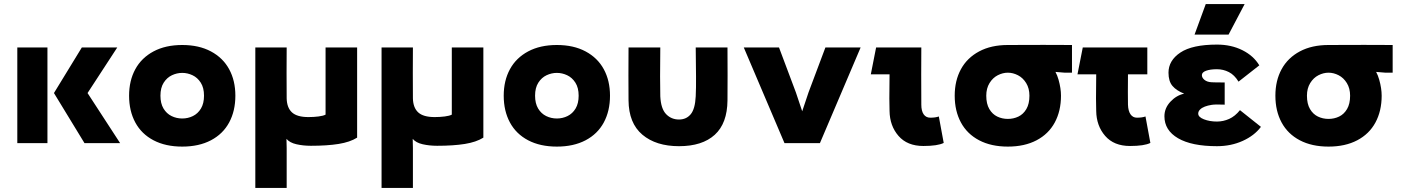

<svg xmlns="http://www.w3.org/2000/svg" viewBox="-20 -703 6880 943"><path d="M213 -470V0H65V-470ZM382 -470H556L410 -246L570 0H395L245 -246Z M768 -233Q768 -195 783 -170Q798 -145 822.5 -133Q847 -121 875 -121Q903 -121 927.5 -133Q952 -145 967 -170Q982 -195 982 -233Q982 -272 966 -297Q950 -322 925.5 -333.5Q901 -345 875 -345Q849 -345 824.5 -333.5Q800 -322 784 -297Q768 -272 768 -233ZM614 -233Q614 -307 644.5 -363Q675 -419 734 -450.5Q793 -482 875 -482Q957 -482 1016 -450.5Q1075 -419 1105.5 -363Q1136 -307 1136 -233Q1136 -158 1105.5 -101.5Q1075 -45 1016 -14Q957 17 875 17Q793 17 734 -14Q675 -45 644.5 -101.5Q614 -158 614 -233Z M1734 -470V-27Q1699 -5 1643 4Q1587 13 1507 13Q1469 13 1436 5.5Q1403 -2 1387 -21L1388 24V220H1234V-470H1388Q1387 -345 1388 -220Q1389 -174 1414 -151Q1439 -128 1495 -128Q1521 -128 1544.5 -131Q1568 -134 1579 -140V-470Z M2354 -470V-27Q2319 -5 2263 4Q2207 13 2127 13Q2089 13 2056 5.5Q2023 -2 2007 -21L2008 24V220H1854V-470H2008Q2007 -345 2008 -220Q2009 -174 2034 -151Q2059 -128 2115 -128Q2141 -128 2164.5 -131Q2188 -134 2199 -140V-470Z M2608 -233Q2608 -195 2623 -170Q2638 -145 2662.5 -133Q2687 -121 2715 -121Q2743 -121 2767.5 -133Q2792 -145 2807 -170Q2822 -195 2822 -233Q2822 -272 2806 -297Q2790 -322 2765.5 -333.5Q2741 -345 2715 -345Q2689 -345 2664.5 -333.5Q2640 -322 2624 -297Q2608 -272 2608 -233ZM2454 -233Q2454 -307 2484.5 -363Q2515 -419 2574 -450.5Q2633 -482 2715 -482Q2797 -482 2856 -450.5Q2915 -419 2945.5 -363Q2976 -307 2976 -233Q2976 -158 2945.5 -101.5Q2915 -45 2856 -14Q2797 17 2715 17Q2633 17 2574 -14Q2515 -45 2484.5 -101.5Q2454 -158 2454 -233Z M3223 -230Q3226 -169 3251.5 -142.5Q3277 -116 3315 -116Q3351 -116 3372.5 -142Q3394 -168 3397 -230Q3399 -271 3398.5 -327.5Q3398 -384 3397 -470H3553Q3554 -324 3553 -210Q3552 -97 3490.5 -41Q3429 15 3315 15Q3202 15 3135 -41.5Q3068 -98 3067 -210Q3066 -324 3067 -470H3223Q3222 -384 3222 -327.5Q3222 -271 3223 -230Z M4007 0H3833L3633 -470H3806L3889 -249L3958 -43H3882L3951 -249L4034 -470H4207Z M4349 -158 4348 -219Q4348 -259 4348.5 -279Q4349 -299 4349 -338H4257L4283 -470H4505Q4504 -345 4505 -189Q4505 -158 4516.5 -141.5Q4528 -125 4549 -125Q4575 -125 4591 -131L4615 -1Q4585 14 4515 14Q4436 14 4393 -35.5Q4350 -85 4349 -158Z M4824 -233Q4824 -193 4839 -167.5Q4854 -142 4878 -130.5Q4902 -119 4930 -119Q4958 -119 4982 -130.5Q5006 -142 5021 -167.5Q5036 -193 5036 -233Q5036 -269 5020 -295Q5004 -321 4979.5 -333.5Q4955 -346 4930 -346Q4905 -346 4880.5 -333.5Q4856 -321 4840 -295Q4824 -269 4824 -233ZM4930 -482Q5121 -483 5245 -482V-346H5210L5114 -354L5092 -375Q5122 -397 5144.5 -375.5Q5167 -354 5179 -311.5Q5191 -269 5191 -233Q5191 -158 5160.5 -101.5Q5130 -45 5071 -14Q5012 17 4930 17Q4848 17 4789 -14Q4730 -45 4699.5 -101.5Q4669 -158 4669 -233Q4669 -307 4699.5 -363Q4730 -419 4789 -450.5Q4848 -482 4930 -482Z M5364 -158 5363 -219Q5363 -259 5363.5 -279Q5364 -299 5364 -338H5272L5298 -470H5615V-338H5520Q5519 -239 5520 -189Q5521 -158 5532.5 -141.5Q5544 -125 5564 -125Q5590 -125 5606 -131L5630 -1Q5600 14 5530 14Q5451 14 5408 -35.5Q5365 -85 5364 -158Z M5957 15Q5833 15 5766 -24Q5699 -63 5699 -132Q5699 -172 5728.5 -203.5Q5758 -235 5796 -243Q5758 -258 5738.5 -281Q5719 -304 5719 -346Q5719 -406 5777.5 -445Q5836 -484 5957 -484Q6027 -484 6082 -456.5Q6137 -429 6165 -382L6063 -302Q6043 -335 6015.5 -349Q5988 -363 5957 -363Q5924 -363 5903.5 -355.5Q5883 -348 5883 -334Q5883 -321 5896 -310.5Q5909 -300 5931 -299Q5946 -298 5995 -298V-189Q5950 -191 5931 -188Q5912 -185 5897.5 -179.5Q5883 -174 5874 -165Q5865 -156 5865 -145Q5865 -128 5893 -117Q5921 -106 5957 -106Q5988 -106 6017 -119Q6046 -132 6070 -162L6173 -80Q6141 -37 6083.5 -11Q6026 15 5957 15ZM6093 -683 6014 -533H5847L5902 -683Z M6399 -233Q6399 -193 6414 -167.5Q6429 -142 6453 -130.5Q6477 -119 6505 -119Q6533 -119 6557 -130.5Q6581 -142 6596 -167.5Q6611 -193 6611 -233Q6611 -269 6595 -295Q6579 -321 6554.5 -333.5Q6530 -346 6505 -346Q6480 -346 6455.5 -333.5Q6431 -321 6415 -295Q6399 -269 6399 -233ZM6505 -482Q6696 -483 6820 -482V-346H6785L6689 -354L6667 -375Q6697 -397 6719.5 -375.5Q6742 -354 6754 -311.5Q6766 -269 6766 -233Q6766 -158 6735.5 -101.5Q6705 -45 6646 -14Q6587 17 6505 17Q6423 17 6364 -14Q6305 -45 6274.5 -101.5Q6244 -158 6244 -233Q6244 -307 6274.5 -363Q6305 -419 6364 -450.5Q6423 -482 6505 -482Z"/></svg>

Font: Kreadon
Style: Regular
Weight: 400
Designer: kohakuno
Foundry: StudioGnu
Version: Version 1.000;Glyphs 3.1.2 (3151)